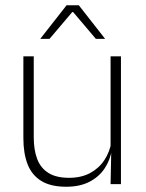

<svg xmlns="http://www.w3.org/2000/svg" viewBox="-20 -701 556 731"><path d="M108.5 -486.5V-178.5Q108.5 -130.5 121.5 -96Q134.5 -61.5 164 -42.8Q193.5 -24 243 -24Q289 -24 322.8 -42Q356.5 -60 377.2 -91.2Q398 -122.5 404.5 -162.5L415.5 -130.5H405.5Q400 -93 379 -60.8Q358 -28.5 321.2 -9.2Q284.5 10 232 10Q173 10 137 -12.2Q101 -34.5 85 -75.8Q69 -117 69 -175V-486.5ZM440.5 -486.5V0H401L403.5 -123.5L401 -125.5V-486.5ZM233.5 -681H280L379.5 -554V-553H345L258.5 -655H255L168.5 -553H134V-554Z"/></svg>

Font: Anek Telugu Medium ExtraLight
Style: Regular
Weight: 250
Version: Version 1.003